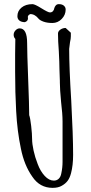

<svg xmlns="http://www.w3.org/2000/svg" viewBox="-20 -889 441 927"><path d="M136 -36Q97 -91 81 -171Q63 -256 58 -353Q53 -441 53 -544V-627Q54 -662 54 -701Q46 -709 46 -721Q46 -733 55 -742.5Q64 -752 75 -752Q111 -752 111 -681Q111 -635 116 -507Q121 -379 121 -333Q126 -320 130.5 -281Q135 -242 135 -217Q135 -195 142 -162.5Q149 -130 162 -97Q175 -62 196 -39.5Q217 -17 240 -17Q254 -17 263.5 -26Q273 -35 276 -52Q282 -80 282 -107V-302Q282 -339 275 -396Q269 -459 269 -491V-498Q269 -514 268 -527L267 -556Q267 -584 264 -641Q260 -692 260 -727Q260 -738 271.5 -746Q283 -754 297 -754L322 -731V-714Q322 -702 318 -685Q314 -657 314 -653Q314 -562 324 -402Q333 -234 333 -141Q333 -91 323 -53Q317 -30 306.5 -16Q296 -2 278 8Q261 18 234 18Q172 18 136 -36ZM165 -800Q158 -809 148 -815Q138 -821 126 -821Q119 -818 116 -813Q113 -808 115 -802V-800Q115 -787 100 -782Q84 -782 74 -789.5Q64 -797 64 -811Q64 -836 84 -852.5Q104 -869 137 -869Q148 -869 180 -849Q212 -829 221 -829Q230 -829 235.5 -835Q241 -841 242 -849Q244 -857 249.5 -863Q255 -869 264 -869Q280 -869 288.5 -861.5Q297 -854 297 -843Q297 -817 278 -797.5Q259 -778 233 -778Q208 -778 190 -784.5Q172 -791 165 -800Z"/></svg>

Font: Amatic SC
Style: Bold
Weight: 700
Designer: Multiple Designers
Foundry: Vernon Adams
Version: Version 2.505